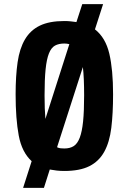

<svg xmlns="http://www.w3.org/2000/svg" viewBox="-20 -811 588 922"><path d="M523 -358Q523 -266 514.5 -197Q506 -128 480.5 -82Q455 -36 409 -13Q363 10 289 10Q269 10 252 8Q235 6 219 3L191 91H91L132 -37Q85 -80 70 -160Q55 -240 55 -358Q55 -446 64.5 -512Q74 -578 100 -622Q126 -666 171.5 -688Q217 -710 289 -710Q305 -710 319 -708.5Q333 -707 347 -705L375 -791H475L436 -670Q487 -630 505 -553Q523 -476 523 -358ZM384 -353Q384 -437 378 -489L254 -104Q262 -100 270 -99Q278 -98 289 -98Q316 -98 334 -109.5Q352 -121 363 -150Q374 -179 379 -228Q384 -277 384 -353ZM194 -353Q194 -319 195 -291Q196 -263 198 -240L313 -599Q301 -602 289 -602Q262 -602 244 -592Q226 -582 215 -554.5Q204 -527 199 -478.5Q194 -430 194 -353Z"/></svg>

Font: Share
Style: Bold
Weight: 700
Designer: Ralph du Carrois
Version: Version 1.002